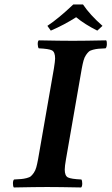

<svg xmlns="http://www.w3.org/2000/svg" viewBox="-20 -825 492 847"><path d="M271 -122.1Q265.6 -91.3 265.6 -77.1Q265.6 -49.3 279.8 -42.2Q293.9 -35.2 338.9 -33.2Q342.8 -28.3 342.8 -15.4Q342.8 -2.4 337.9 2Q238.3 0 188 0Q138.7 0 41 2Q37.1 -2.9 37.1 -15.9Q37.1 -28.8 42 -33.2Q63 -34.2 73.7 -35.2Q84.5 -36.1 97.4 -39.3Q110.4 -42.5 116.2 -47.6Q122.1 -52.7 129.2 -62.7Q136.2 -72.8 140.1 -86.9Q144 -101.1 147.9 -122.1L217.8 -522.9Q223.1 -556.2 223.1 -566.9Q223.1 -595.7 209.2 -602.8Q195.3 -609.9 150.9 -611.8Q147 -616.7 146.5 -629.4Q146 -642.1 150.9 -647Q250.5 -645 300.8 -645Q350.6 -645 448.2 -647Q452.1 -642.6 451.4 -629.4Q450.7 -616.2 445.8 -611.8Q424.8 -610.8 414.1 -609.9Q403.3 -608.9 390.6 -605.7Q377.9 -602.5 372.1 -597.4Q366.2 -592.3 359.4 -582.3Q352.5 -572.3 348.6 -558.1Q344.7 -543.9 340.8 -522.9ZM346.2 -805.2Q376.5 -759.8 432.1 -710.9L409.2 -689.9Q353.5 -717.8 315.9 -749Q264.2 -715.8 204.1 -689.9L189 -710.9Q237.8 -743.2 303.2 -805.2Z"/></svg>

Font: Linux Libertine G
Style: Semibold Italic
Weight: 600
Italic angle: -11.5°
Designer: Philipp H. Poll
Foundry: Philipp H. Poll
Version: Version 5.1.1